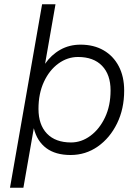

<svg xmlns="http://www.w3.org/2000/svg" viewBox="-20 -720 604 903"><path d="M178 -700H241L192 -420Q221 -462 263.5 -486Q306 -510 359 -510Q421 -510 467 -483.5Q513 -457 538.5 -408.5Q564 -360 564 -294Q564 -208 530.5 -139.5Q497 -71 440 -31Q383 9 312 9Q241 9 197.5 -23.5Q154 -56 139 -117L90 163H27ZM500 -295Q500 -369 460 -410.5Q420 -452 347 -452Q297 -452 254.5 -421Q212 -390 186.5 -335Q161 -280 161 -208Q161 -133 201 -91.5Q241 -50 314 -50Q363 -50 405.5 -81.5Q448 -113 474 -168Q500 -223 500 -295Z"/></svg>

Font: Overused Grotesk Book
Style: Italic
Weight: 350
Italic angle: -10°
Version: Version 0.003